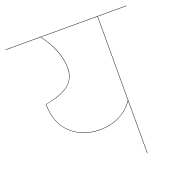

<svg xmlns="http://www.w3.org/2000/svg" viewBox="-124 -788 847 895"><g transform="rotate(-20 299.5 -340.0)"><path d="M599 -678H457V0H455V-259Q428 -221 385.5 -199Q343 -177 287 -177Q203 -177 146.5 -228.5Q90 -280 89 -376Q165 -389 203.5 -417.5Q242 -446 242 -501Q242 -585 173 -678H0V-680H599ZM455 -678H175Q244 -586 244 -501Q244 -446 205 -416.5Q166 -387 91 -375Q92 -280 148 -229.5Q204 -179 287 -179Q344 -179 386.5 -201.5Q429 -224 455 -263Z"/></g></svg>

Font: FiraGO Two
Style: Regular
Weight: 100
Designer: bBox Type
Foundry: bBox Type GmbH
Version: Version 1.001